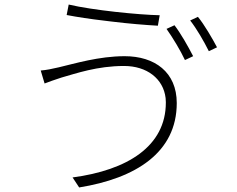

<svg xmlns="http://www.w3.org/2000/svg" viewBox="-20 -789 1040 844"><path d="M682 -722C589 -724 388 -744 282 -769L273 -723C320 -714 379 -705 440 -698L456 -696L473 -694C546 -685 620 -679 674 -676L682 -722ZM934 -581C914 -619 878 -681 850 -715L816 -699C845 -662 876 -608 898 -564L934 -581ZM829 -542C807 -585 774 -643 747 -678L712 -662C739 -624 774 -566 793 -525L829 -542ZM757 -336C757 -472 660 -542 528 -542C414 -542 307 -509 238 -493C209 -486 183 -481 159 -479L176 -422C198 -430 218 -438 250 -448C314 -466 407 -499 525 -499C626 -499 698 -443 708 -358L709 -340V-338C709 -146 540 -41 299 -9L328 35C576 -5 757 -118 757 -336ZM709 -353C709 -350 709 -347 709 -343V-340Z"/></svg>

Font: Glow Sans SC Normal Light
Style: Regular
Weight: 300
Designer: Ryoko NISHIZUKA (kana, bopomofo & ideographs); Paul D. Hunt (Latin, Greek & Cyrillic); Sandoll Communications, Soo-young
Version: Version 0.93